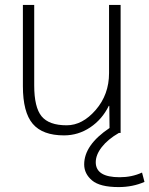

<svg xmlns="http://www.w3.org/2000/svg" viewBox="-20 -540 607 780"><path d="M119 -520V-193Q119 -104 149 -67.5Q179 -31 251 -31Q315 -31 369 -93.5Q423 -156 423 -243V-520H470V0H463Q418 26 393.5 57.5Q369 89 369 119Q369 180 466 180Q516 180 557 161L567 199Q519 220 462 220Q386 220 354 193Q322 166 322 128Q322 49 425 -20L424 -110H422Q395 -55 346.5 -22.5Q298 10 240 10Q153 10 113 -37Q73 -84 73 -190V-520Z"/></svg>

Font: Mplus 1p Light
Style: Regular
Weight: 300
Version: Version 1.061